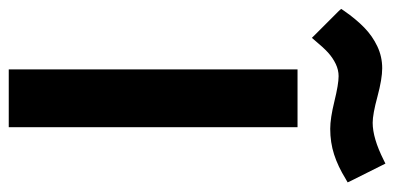

<svg xmlns="http://www.w3.org/2000/svg" viewBox="-272 -618 858 417"><g transform="rotate(90 156.5 -410.0)"><path d="M119.4 -627.7H204.5H224.7V-609.6V-18.6V-0.5H204.5H119.4H99.2V-18.6V-609.6V-627.7ZM113.9 -716.9Q100.3 -716.9 87.2 -710.6Q74.1 -704.3 62.7 -694Q51.4 -683.6 37.3 -666.5L30.7 -658.9L23.7 -666L-27.2 -716.9L-32.2 -722.4L-28.2 -728.5Q-9.6 -755.2 8.6 -772.8Q26.7 -790.4 49.1 -801Q71.5 -811.6 96.7 -811.6Q119.9 -811.6 158.2 -801.3Q196.5 -790.9 215.1 -790.9Q248.4 -790.9 295.7 -814.6L303.8 -818.6L307.8 -810.6L341.1 -744.1L344.6 -736.5L337.5 -732.5Q309.8 -715.4 283.9 -707.1Q257.9 -698.7 228.2 -698.7Q205.5 -698.7 168.5 -707.8Q131.5 -716.9 113.9 -716.9Z"/></g></svg>

Font: Vazir FD
Style: Bold
Weight: 700
Foundry: DejaVu fonts team - Redesigned by Saber Rastikerdar
Version: Version 21.10;October 20, 2019;FontCreator 12.0.0.2547 64-bi